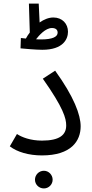

<svg xmlns="http://www.w3.org/2000/svg" viewBox="-20 -865 517 1076"><path d="M217 -586C335 -586 361 -647 361 -687C361 -732 329 -767 279 -767C253 -767 226 -756 202 -739L197 -845H142L147 -683C139 -672 131 -661 125 -649C114 -650 105 -651 97 -652L95 -594C116 -592 181 -586 217 -586ZM271 -708C290 -708 303 -700 303 -682C303 -659 275 -644 210 -644C201 -644 192 -644 182 -645C199 -667 235 -708 271 -708ZM35 -45C76 -13 142 6 215 6C380 6 432 -76 432 -157C432 -221 395 -322 289 -469L220 -424C336 -260 351 -201 351 -162C351 -109 314 -77 215 -77C151 -77 102 -96 75 -114ZM226 191C253 191 275 169 275 142C275 115 253 92 226 92C198 92 176 115 176 142C176 169 198 191 226 191Z"/></svg>

Font: Noto Sans Arabic
Style: Regular
Weight: 400
Designer: Monotype Design Team, Nadine Chahine, Nizar Qandah and Khaled Hosny
Foundry: Monotype Imaging Inc.
Version: Version 2.012